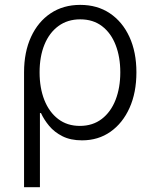

<svg xmlns="http://www.w3.org/2000/svg" viewBox="-20 -567 632 791"><path d="M79.1 204.1V-269Q79.1 -352.5 107.9 -415Q136.7 -477.5 188.7 -512.2Q240.7 -546.9 310.5 -546.9Q380.9 -546.9 432.6 -512.2Q484.4 -477.5 513.2 -415Q542 -352.5 542 -269Q542 -185.5 513.7 -122.6Q485.4 -59.6 435.1 -24.2Q384.8 11.2 317.9 11.2Q271 11.2 237.5 -5.6Q204.1 -22.5 182.6 -48.3Q161.1 -74.2 148.9 -101.1H144.5V204.1ZM309.1 -48.3Q361.8 -48.3 399.2 -76.9Q436.5 -105.5 456.1 -155.5Q475.6 -205.6 475.6 -269Q475.6 -332 456.5 -381.3Q437.5 -430.7 400.6 -459Q363.8 -487.3 310.5 -487.3Q258.3 -487.3 220.7 -459.7Q183.1 -432.1 163.1 -383.1Q143.1 -334 143.1 -269Q143.1 -204.6 162.8 -154.8Q182.6 -105 219.7 -76.7Q256.8 -48.3 309.1 -48.3Z"/></svg>

Font: Inter 18pt Light
Style: Regular
Weight: 300
Designer: Rasmus Andersson
Foundry: rsms
Version: Version 4.001;git-66647c0bb